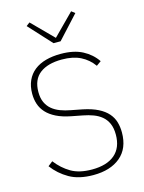

<svg xmlns="http://www.w3.org/2000/svg" viewBox="-137 -1011 829 1104"><g transform="rotate(-15 277.5 -459.5)"><path d="M279 12Q193 12 136.5 -20.5Q80 -53 42 -104L70 -126Q107 -78 155.5 -49.5Q204 -21 280 -21Q368 -21 415.5 -61.5Q463 -102 463 -180Q463 -219 451 -246Q439 -273 418 -290.5Q397 -308 369 -318.5Q341 -329 309 -335L242 -348Q191 -358 156 -375.5Q121 -393 99.5 -416.5Q78 -440 68.5 -468.5Q59 -497 59 -530Q59 -575 74.5 -609Q90 -643 118.5 -665.5Q147 -688 187 -699Q227 -710 276 -710Q354 -710 405.5 -683Q457 -656 488 -610L460 -590Q430 -632 385 -654.5Q340 -677 274 -677Q190 -677 143 -641Q96 -605 96 -531Q96 -494 108 -468.5Q120 -443 140.5 -426Q161 -409 189 -398.5Q217 -388 250 -382L317 -369Q370 -358 405.5 -340Q441 -322 462 -298Q483 -274 491.5 -245Q500 -216 500 -183Q500 -88 440.5 -38Q381 12 279 12ZM253 -780 129 -915 150 -931 274 -806 398 -931 419 -915 295 -780Z"/></g></svg>

Font: IBM Plex Sans ExtLt
Style: Regular
Weight: 200
Designer: Mike Abbink, Paul van der Laan, Pieter van Rosmalen
Foundry: Bold Monday
Version: Version 3.005